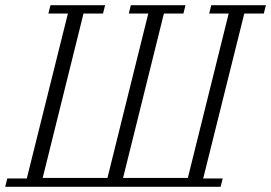

<svg xmlns="http://www.w3.org/2000/svg" viewBox="-35 -718 1042 738"><path d="M-7 -32H68L226 -666H151L159 -698H369L361 -666H286L129 -34H378L535 -666H460L468 -698H678L670 -666H595L438 -34H687L844 -666H769L777 -698H987L979 -666H904L746 -32H821L813 0H-15Z"/></svg>

Font: IBM Plex Serif Light
Style: Italic
Weight: 300
Italic angle: -14°
Designer: Mike Abbink, Paul van der Laan, Pieter van Rosmalen
Foundry: Bold Monday
Version: Version 3.001